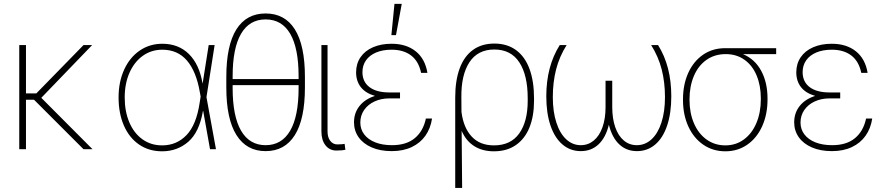

<svg xmlns="http://www.w3.org/2000/svg" viewBox="-20 -760 4512 978"><path d="M112.3 -284.2H165L405.3 -530.3H449.2L190.4 -261.7L451.2 0H405.3L153.3 -252H112.3V0H78.1V-530.3H112.3Z M584 -263.7Q584 -342.8 612.3 -405Q640.6 -467.3 691.4 -502.2Q742.2 -537.1 806.6 -537.1Q889.6 -537.1 942.6 -484.4Q995.6 -431.6 1011.7 -335H1012.2L1043 -530.3H1073.2L1031.7 -265.1L1080.1 0H1049.8L1015.1 -194.3H1013.7Q995.1 -86.4 939 -37.8Q882.8 10.7 805.7 10.7Q738.8 10.7 688.5 -23.7Q638.2 -58.1 611.1 -120.4Q584 -182.6 584 -263.7ZM805.7 -19.5Q879.9 -19.5 930.2 -72Q980.5 -124.5 997.1 -237.3L1002 -268.1L998 -290Q980 -395.5 932.6 -451.2Q885.3 -506.8 806.6 -506.8Q751 -506.8 707.5 -475.8Q664.1 -444.8 639.6 -389.4Q615.2 -334 615.2 -263.7Q615.2 -191.9 638.9 -136.5Q662.6 -81.1 705.8 -50.3Q749 -19.5 805.7 -19.5Z M1333 9.8Q1235.8 9.8 1184.3 -72.3Q1132.8 -154.3 1132.8 -314.5V-368.2Q1132.8 -528.3 1183.8 -609.9Q1234.9 -691.4 1333 -691.4Q1431.2 -691.4 1482.2 -609.9Q1533.2 -528.3 1533.2 -368.2V-314.5Q1533.2 -153.8 1481.9 -72Q1430.7 9.8 1333 9.8ZM1333 -661.1Q1250.5 -661.1 1207.8 -587.9Q1165 -514.6 1165 -371.1V-357.4H1501V-371.1Q1501 -514.6 1458.3 -587.9Q1415.5 -661.1 1333 -661.1ZM1333 -20.5Q1415 -20.5 1458 -94.2Q1501 -168 1501 -311.5V-326.2H1165V-311.5Q1165 -168 1208 -94.2Q1251 -20.5 1333 -20.5Z M1648.4 -530.3V-90.8Q1648.4 -60.1 1662.4 -42.2Q1676.3 -24.4 1698.2 -24.4Q1711.9 -24.4 1722.7 -25.4Q1733.4 -26.4 1735.4 -27.3L1739.3 2.9Q1734.4 4.4 1722.2 5.6Q1710 6.8 1693.4 6.8Q1659.2 6.8 1638.2 -19.5Q1617.2 -45.9 1617.2 -90.8V-530.3Z M1890.1 -271.5Q1842.3 -285.2 1818.1 -315.9Q1793.9 -346.7 1793.9 -391.6Q1793.9 -435.5 1816.4 -468.5Q1838.9 -501.5 1879.9 -519.3Q1920.9 -537.1 1974.6 -537.1Q2049.3 -537.1 2097.4 -498.8Q2145.5 -460.4 2157.2 -388.7H2125Q2112.8 -447.8 2074.2 -477.3Q2035.6 -506.8 1974.6 -506.8Q1929.7 -506.8 1896 -492.7Q1862.3 -478.5 1844.2 -452.6Q1826.2 -426.8 1826.2 -392.6Q1826.2 -343.3 1862.1 -316.2Q1897.9 -289.1 1962.9 -289.1H2017.6V-258.8H1962.9Q1921.9 -258.8 1888.2 -243.4Q1854.5 -228 1835 -200Q1815.4 -171.9 1815.4 -135.7Q1815.4 -101.6 1835.2 -75.4Q1855 -49.3 1891.4 -34.9Q1927.7 -20.5 1976.6 -20.5Q2049.8 -20.5 2092.8 -56.2Q2135.7 -91.8 2149.4 -156.2H2180.7Q2173.3 -106.4 2147.2 -69.1Q2121.1 -31.7 2077.4 -11Q2033.7 9.8 1975.6 9.8Q1917 9.8 1873.5 -9Q1830.1 -27.8 1806.6 -61Q1783.2 -94.2 1783.2 -136.7Q1783.2 -185.1 1811.3 -220.2Q1839.4 -255.4 1890.1 -271.5ZM1989.3 -740.2H2026.4L1997.1 -581.1H1973.6Z M2498 -538.1Q2563.5 -538.1 2608.9 -504.6Q2654.3 -471.2 2677.2 -408.7Q2700.2 -346.2 2700.2 -259.8V-246.1Q2700.2 -168.5 2677 -110.8Q2653.8 -53.2 2607.9 -21.2Q2562 10.7 2496.1 10.7Q2437 10.7 2395.3 -15.9Q2353.5 -42.5 2331.5 -93.8L2334 197.3H2298.8V-263.7Q2298.8 -350.1 2321.5 -411.6Q2344.2 -473.1 2388.9 -505.6Q2433.6 -538.1 2498 -538.1ZM2330.6 -189.9Q2340.8 -109.4 2382.6 -64.5Q2424.3 -19.5 2496.1 -19.5Q2581.5 -19.5 2624.8 -80.3Q2668 -141.1 2668 -246.1V-259.8Q2668 -377.4 2625.2 -442.6Q2582.5 -507.8 2498 -507.8Q2413.6 -507.8 2371.1 -442.9Q2328.6 -377.9 2330.1 -263.7Z M2795.9 -265.6Q2795.9 -191.4 2814 -135.7Q2832 -80.1 2864.3 -50.3Q2896.5 -20.5 2938.5 -20.5Q2976.1 -20.5 3004.6 -44.2Q3033.2 -67.9 3048.8 -111.8Q3064.5 -155.8 3064.5 -214.8V-348.6H3098.6V-214.8Q3098.6 -155.8 3114 -111.8Q3129.4 -67.9 3157.7 -44.2Q3186 -20.5 3223.6 -20.5Q3266.1 -20.5 3298.6 -50.3Q3331.1 -80.1 3349.1 -135.5Q3367.2 -190.9 3367.2 -265.6Q3367.2 -340.8 3350.6 -406Q3334 -471.2 3296.9 -530.3H3332Q3399.4 -423.3 3399.4 -269.5Q3399.4 -184.1 3378.4 -121.1Q3357.4 -58.1 3317.9 -24.2Q3278.3 9.8 3224.6 9.8Q3170.9 9.8 3134.3 -24.7Q3097.7 -59.1 3081.5 -124.5Q3065.4 -59.1 3028.8 -24.7Q2992.2 9.8 2938.5 9.8Q2884.8 9.8 2845 -24.2Q2805.2 -58.1 2783.9 -121.1Q2762.7 -184.1 2762.7 -269.5Q2762.7 -421.9 2831.1 -530.3H2866.2Q2829.1 -471.2 2812.5 -406Q2795.9 -340.8 2795.9 -265.6Z M3673.8 -514.6H3933.6V-484.4H3764.2Q3825.2 -459 3857.4 -399.2Q3889.6 -339.4 3889.6 -257.8V-253.9Q3889.6 -177.7 3862.5 -117.4Q3835.4 -57.1 3786.6 -23.2Q3737.8 10.7 3674.8 10.7Q3611.8 10.7 3562.7 -22.7Q3513.7 -56.2 3486.3 -115.7Q3459 -175.3 3459 -251V-253.9Q3459 -329.1 3485.6 -388.2Q3512.2 -447.3 3560.8 -481Q3609.4 -514.6 3673.8 -514.6ZM3674.8 -19.5Q3728.5 -19.5 3769.5 -49.8Q3810.5 -80.1 3833 -133.5Q3855.5 -187 3855.5 -254.9V-258.8Q3855.5 -323.7 3834.2 -375Q3813 -426.3 3772.5 -455.3Q3731.9 -484.4 3676.8 -484.4Q3620.1 -484.4 3578.4 -454.8Q3536.6 -425.3 3514.4 -372.8Q3492.2 -320.3 3492.2 -253.9V-251Q3492.2 -184.6 3514.9 -131.8Q3537.6 -79.1 3579.1 -49.3Q3620.6 -19.5 3674.8 -19.5Z M4132.3 -271.5Q4084.5 -285.2 4060.3 -315.9Q4036.1 -346.7 4036.1 -391.6Q4036.1 -435.5 4058.6 -468.5Q4081.1 -501.5 4122.1 -519.3Q4163.1 -537.1 4216.8 -537.1Q4291.5 -537.1 4339.6 -498.8Q4387.7 -460.4 4399.4 -388.7H4367.2Q4355 -447.8 4316.4 -477.3Q4277.8 -506.8 4216.8 -506.8Q4171.9 -506.8 4138.2 -492.7Q4104.5 -478.5 4086.4 -452.6Q4068.4 -426.8 4068.4 -392.6Q4068.4 -343.3 4104.2 -316.2Q4140.1 -289.1 4205.1 -289.1H4259.8V-258.8H4205.1Q4164.1 -258.8 4130.4 -243.4Q4096.7 -228 4077.1 -200Q4057.6 -171.9 4057.6 -135.7Q4057.6 -101.6 4077.4 -75.4Q4097.2 -49.3 4133.5 -34.9Q4169.9 -20.5 4218.8 -20.5Q4292 -20.5 4335 -56.2Q4377.9 -91.8 4391.6 -156.2H4422.9Q4415.5 -106.4 4389.4 -69.1Q4363.3 -31.7 4319.6 -11Q4275.9 9.8 4217.8 9.8Q4159.2 9.8 4115.7 -9Q4072.3 -27.8 4048.8 -61Q4025.4 -94.2 4025.4 -136.7Q4025.4 -185.1 4053.5 -220.2Q4081.5 -255.4 4132.3 -271.5Z"/></svg>

Font: Pretendard Thin
Style: Regular
Weight: 100
Designer: Base glyphs from Inter by Rasmus Andersson; Hangeul glyphs from Noto Sans CJK(Source Han Sans) by Jang Soo-young and Kan
Foundry: Kil Hyung-jin
Version: Version 1.309